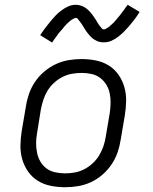

<svg xmlns="http://www.w3.org/2000/svg" viewBox="-20 -775 640 803"><path d="M252 8Q221 8 191.5 2Q162 -4 138 -19Q114 -34 97.5 -57.5Q81 -81 73 -109Q65 -137 65.5 -167Q66 -197 71 -228L88 -328Q92 -355 101 -381.5Q110 -408 126 -432Q142 -456 165 -475.5Q188 -495 214 -507Q240 -519 267 -523.5Q294 -528 321 -528Q352 -528 381.5 -522Q411 -516 435 -501Q459 -486 475.5 -462.5Q492 -439 500 -411Q508 -383 507.5 -353Q507 -323 502 -292L485 -192Q481 -165 472 -138.5Q463 -112 447 -88Q431 -64 408.5 -44.5Q386 -25 360 -13Q334 -1 306.5 3.5Q279 8 252 8ZM252 -50Q272 -50 292 -53.5Q312 -57 331 -66.5Q350 -76 366.5 -91Q383 -106 394 -124Q405 -142 412 -162Q419 -182 422 -202L439 -302Q442 -323 442.5 -343.5Q443 -364 439 -384Q435 -404 424.5 -421Q414 -438 398.5 -449.5Q383 -461 363 -465.5Q343 -470 322 -470Q302 -470 281.5 -466.5Q261 -463 242 -453.5Q223 -444 206.5 -429Q190 -414 179 -396Q168 -378 161.5 -358Q155 -338 151 -318L135 -218Q131 -197 131 -176.5Q131 -156 135 -136Q139 -116 149 -99Q159 -82 174.5 -70.5Q190 -59 210.5 -54.5Q231 -50 252 -50ZM198 -597 148 -628Q160 -646 171.5 -661Q183 -676 193.5 -688.5Q204 -701 213.5 -711Q223 -721 237 -731.5Q251 -742 266 -748.5Q281 -755 297 -755Q303 -755 308 -754Q313 -753 318 -751.5Q323 -750 327.5 -748Q332 -746 336.5 -743Q341 -740 344.5 -737Q348 -734 352 -730Q356 -726 359.5 -722Q363 -718 366 -714Q369 -710 371.5 -706Q374 -702 377 -698Q380 -694 382.5 -689.5Q385 -685 388 -680Q391 -675 394 -671Q397 -667 400 -663.5Q403 -660 406 -656Q409 -652 414 -652Q418 -652 421.5 -654Q425 -656 428.5 -658Q432 -660 436 -663Q440 -666 444 -670Q448 -674 450 -675.5Q452 -677 454.5 -679.5Q457 -682 459.5 -685Q462 -688 464.5 -691Q467 -694 469.5 -697Q472 -700 475 -703.5Q478 -707 481 -710.5Q484 -714 487 -718.5Q490 -723 493.5 -727Q497 -731 500 -735.5Q503 -740 506.5 -745Q510 -750 514 -755L564 -725Q552 -706 540.5 -691Q529 -676 518 -663.5Q507 -651 497.5 -641.5Q488 -632 474.5 -621.5Q461 -611 446 -604.5Q431 -598 415 -598Q409 -598 403.5 -598.5Q398 -599 393 -600.5Q388 -602 383.5 -604.5Q379 -607 374.5 -609.5Q370 -612 366.5 -615Q363 -618 359 -622Q355 -626 352 -630Q349 -634 345.5 -638Q342 -642 339.5 -646Q337 -650 334.5 -654Q332 -658 329 -663Q326 -668 323 -672.5Q320 -677 317 -681Q314 -685 311 -688.5Q308 -692 305.5 -696Q303 -700 298 -700Q294 -700 290 -698Q286 -696 282.5 -694Q279 -692 275 -689Q271 -686 267 -682Q263 -678 261 -676.5Q259 -675 257 -672.5Q255 -670 252.5 -667.5Q250 -665 247.5 -662Q245 -659 242.5 -655.5Q240 -652 236.5 -648.5Q233 -645 230 -641.5Q227 -638 224 -634Q221 -630 218 -625.5Q215 -621 211.5 -616.5Q208 -612 204.5 -607Q201 -602 198 -597Z"/></svg>

Font: Iosevka HT Light Extended
Style: Italic
Weight: 300
Width: 7
Italic angle: -9°
Monospace: yes
Designer: Belleve Invis
Foundry: Belleve Invis
Version: Version 32.3.0; ttfautohint (v1.8.4)